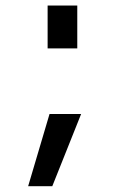

<svg xmlns="http://www.w3.org/2000/svg" viewBox="-20 -552 425 683"><path d="M149.4 -379.9V-532.2H254.9V-379.9ZM156.2 -146.5H268.6L166 110.4H80.1Z"/></svg>

Font: Gen Shin Gothic Regular
Style: Regular
Weight: 400
Designer: [Source Han Sans]
Ryoko NISHIZUKA  (kana & ideographs); Paul D. Hunt (Latin, Greek & Cyrillic); Wenlong ZHANG  (bopomofo
Version: Version 1.002.20150607